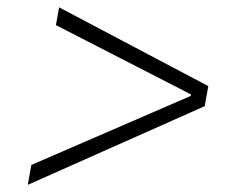

<svg xmlns="http://www.w3.org/2000/svg" viewBox="-20 -608 626 523"><path d="M55.7 -104.5 65.4 -158.7 499.5 -346.7 500.5 -350.6 132.3 -539.6 141.1 -587.9 547.4 -373.5 537.6 -318.8Z"/></svg>

Font: Cascadia Mono NF ExtraLight
Style: Italic
Weight: 200
Italic angle: -10°
Monospace: yes
Designer: Aaron Bell
Foundry: Saja Typeworks
Version: Version 2404.023; ttfautohint (v1.8.4)